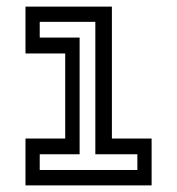

<svg xmlns="http://www.w3.org/2000/svg" viewBox="-20 -560 535 580"><path d="M57 0V-141.5H177V-398.5H57V-540H318V-141.5H438V0ZM100 -46.5H395V-94H268V-494H100V-446.5H220.5V-94H100Z"/></svg>

Font: Tourney Medium
Style: Regular
Weight: 500
Designer: Tyler Finck
Foundry: Etcetera Type Co
Version: Version 1.015